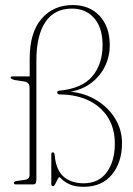

<svg xmlns="http://www.w3.org/2000/svg" viewBox="-20 -730 527 760"><path d="M463 -163Q463 -88 423.2 -39.2Q383.5 9.5 310.5 9.5Q277 9.5 256.5 0Q236 -9.5 226.2 -19.2Q216.5 -29 215 -29Q212.5 -29 208 -20Q203.5 -11 198.8 -2Q194 7 190.5 7Q183 7 183 -2V-119Q183 -127 189 -127Q194.5 -127 196 -119.5L198.5 -99Q207 -49 236.5 -26.8Q266 -4.5 311 -4.5Q370.5 -4.5 402.5 -48Q434.5 -91.5 434.5 -161.5Q434.5 -221.5 407.5 -264.8Q380.5 -308 332.5 -331.5Q284.5 -355 222 -356Q211.5 -356 209 -358.2Q206.5 -360.5 206.5 -363.5Q206.5 -370.5 214 -371Q305 -379.5 345.5 -428Q386 -476.5 386 -551Q386 -620.5 352.8 -658.2Q319.5 -696 265 -696Q195.5 -696 159.8 -643Q124 -590 124 -490V-21.5Q124 -9 121.2 -4.5Q118.5 0 110 0H43Q35 0 35 -6Q35 -11.5 45 -13.5L78 -18Q97 -21 97 -36.5V-385Q97 -401.5 79.5 -407L36.5 -413.5Q22 -418 22 -422.5Q22 -427.5 28 -427.5H97.5V-498Q97.5 -601.5 144.5 -655.8Q191.5 -710 267.5 -710Q334.5 -710 374.5 -667Q414.5 -624 414.5 -550.5Q414.5 -507 396 -468.5Q377.5 -430 343 -403Q308.5 -376 259.5 -367Q317.5 -361 363.5 -332.5Q409.5 -304 436.2 -260Q463 -216 463 -163Z"/></svg>

Font: Fraunces 144pt S050 Thin
Style: Regular
Weight: 100
Version: Version 1.000; ttfautohint (v1.8.3)